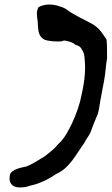

<svg xmlns="http://www.w3.org/2000/svg" viewBox="-20 -766 489 841"><path d="M148 -734C139 -714 141 -699 145 -673C148 -645 143 -611 172 -594H173V-593C192 -585 229 -583 250 -585L258 -588C267 -590 301 -581 311 -569H313C329 -563 332 -562 339 -548C347 -538 350 -525 351 -504C357 -447 347 -390 331 -322C317 -272 301 -235 281 -197L280 -196C270 -176 255 -152 236 -136C214 -109 203 -104 177 -82C154 -68 117 -44 93 -36H92C83 -33 28 -27 23 2C16 38 37 55 65 55C81 55 95 54 109 48C151 40 195 18 226 -4C285 -29 314 -92 350 -141V-142L351 -143C357 -157 368 -168 377 -187V-188C385 -210 392 -228 402 -252C413 -273 415 -298 420 -328L436 -413C443 -450 443 -479 449 -511V-512C448 -536 450 -559 447 -590L446 -594C427 -621 418 -640 386 -660C348 -681 302 -701 271 -725L270 -726L256 -733C248 -737 239 -738 234 -740H233L234 -741C210 -747 177 -751 148 -734Z"/></svg>

Font: Vapor
Style: BdObl
Weight: 700
Foundry: Cannot Into Space Fonts
Version: Version 0.179